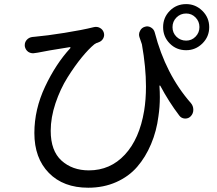

<svg xmlns="http://www.w3.org/2000/svg" viewBox="-20 -838 1040 919"><path d="M647.5 -660.2Q645.5 -666 645.5 -672.9Q645.5 -681.6 650.4 -690.4Q657.2 -705.1 673.8 -710Q688.5 -714.8 702.6 -706.5Q716.8 -698.2 720.7 -682.6Q772.5 -482.4 893.6 -344.7Q905.3 -331.1 905.3 -312.5Q905.3 -294.9 893.6 -282.2Q882.8 -270.5 867.2 -270.5Q866.2 -270.5 865.2 -270.5Q847.7 -271.5 837.9 -285.2Q788.1 -350.6 747.1 -427.7Q746.1 -428.7 744.1 -428.2Q742.2 -427.7 743.2 -426.8Q745.1 -399.4 745.1 -373Q745.1 -326.2 738.3 -281.2Q729.5 -210.9 703.1 -148.4Q676.8 -85.9 636.7 -39.6Q596.7 6.8 536.1 33.7Q475.6 60.5 402.3 60.5Q283.2 60.5 213.9 -10.3Q144.5 -81.1 144.5 -201.2Q144.5 -314.5 195.8 -423.3Q247.1 -532.2 316.4 -607.4Q318.4 -608.4 316.9 -610.8Q315.4 -613.3 313.5 -612.3Q201.2 -594.7 160.2 -585.9Q154.3 -585 146.5 -584Q142.6 -583 138.7 -583Q126 -583 115.2 -589.8Q101.6 -599.6 98.6 -617.2Q98.6 -620.1 98.6 -623Q98.6 -635.7 107.4 -646.5Q118.2 -659.2 135.7 -661.1Q140.6 -661.1 146.5 -662.1Q203.1 -667 288.6 -680.7Q374 -694.3 428.7 -708Q444.3 -711.9 458 -704.6Q471.7 -697.3 476.6 -682.6Q481.4 -668 474.1 -654.3Q466.8 -640.6 452.1 -635.7Q446.3 -632.8 441.4 -631.8Q436.5 -628.9 431.6 -626Q404.3 -603.5 371.1 -563Q337.9 -522.5 303.2 -467.3Q268.6 -412.1 245.6 -343.8Q222.7 -275.4 222.7 -211.9Q222.7 -116.2 274.4 -69.3Q326.2 -22.5 405.3 -22.5Q507.8 -22.5 577.6 -97.7Q647.5 -172.9 669.9 -307.6Q678.7 -361.3 678.7 -423.8Q678.7 -515.6 659.2 -626Q653.3 -642.6 647.5 -660.2ZM871.1 -643.6Q897.5 -643.6 916 -662.6Q934.6 -681.6 934.6 -708.5Q934.6 -735.4 916 -754.4Q897.5 -773.4 871.1 -773.4Q843.8 -773.4 824.7 -754.4Q805.7 -735.4 805.7 -708Q805.7 -680.7 824.7 -662.1Q843.8 -643.6 871.1 -643.6ZM871.1 -818.4Q916 -818.4 948.7 -786.1Q981.4 -753.9 981.4 -708Q981.4 -662.1 948.7 -629.9Q916 -597.7 871.1 -597.7Q824.2 -597.7 792.5 -629.9Q760.7 -662.1 760.7 -708Q760.7 -753.9 792.5 -786.1Q824.2 -818.4 871.1 -818.4Z"/></svg>

Font: Gen Jyuu GothicX Regular
Style: Regular
Weight: 400
Designer: [Source Han Sans]
Ryoko NISHIZUKA  (kana & ideographs); Paul D. Hunt (Latin, Greek & Cyrillic); Wenlong ZHANG  (bopomofo
Version: Version 1.002.20150607